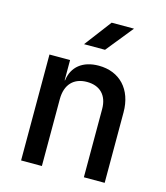

<svg xmlns="http://www.w3.org/2000/svg" viewBox="-116 -874 832 963"><g transform="rotate(15 300.0 -392.5)"><path d="M344 -785 238 -645H347L460 -785ZM338 -560C255 -560 202 -517 193 -445H191V-550H84V0H192V-347C192 -424 234 -466 302 -466C369 -466 410 -426 410 -354V0H518V-366C518 -485 447 -560 338 -560Z"/></g></svg>

Font: Tekne LDO SemiBold
Style: Regular
Weight: 600
Monospace: yes
Designer: Alessio Laiso, Mario Rullo, Paolo Rosset
Foundry: Alessio Laiso
Version: Version 1.000;hotconv 1.0.109;makeotfexe 2.5.65596